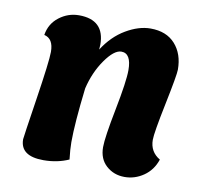

<svg xmlns="http://www.w3.org/2000/svg" viewBox="-62 -552 667 628"><g transform="rotate(10 271.5 -237.5)"><path d="M213 -253Q199 -135 199 -72Q199 -49 203 -15Q165 2 119 2Q42 2 42 -54Q42 -59 62 -189.5Q82 -320 82 -351Q82 -395 51 -402Q57 -440 86.5 -462.5Q116 -485 152 -485Q237 -485 237 -402Q237 -400 236.5 -394.5Q236 -389 236 -386Q266 -433 308.5 -458Q351 -483 390 -483Q443 -483 472 -450.5Q501 -418 501 -366Q501 -348 480.5 -248.5Q460 -149 460 -126Q460 -86 494 -66Q482 -30 453 -10Q424 10 390 10Q354 10 329 -12.5Q304 -35 304 -74Q304 -106 323 -202.5Q342 -299 342 -336Q342 -392 309 -392Q285 -392 255.5 -350Q226 -308 213 -253Z"/></g></svg>

Font: Overlock Black
Style: Italic
Weight: 900
Designer: Dario Muhafara
Foundry: Dario Manuel Muhafara
Version: Version 1.002